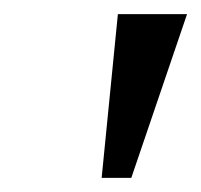

<svg xmlns="http://www.w3.org/2000/svg" viewBox="-20 -734 285 272"><path d="M124 -482 147 -714H245L166 -482Z"/></svg>

Font: Noto Serif Condensed
Style: Italic
Weight: 400
Width: 3
Italic angle: -12°
Designer: Monotype Design Team
Foundry: Monotype Imaging Inc.
Version: Version 2.014; ttfautohint (v1.8.4.7-5d5b)